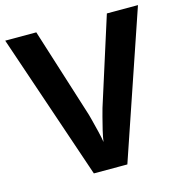

<svg xmlns="http://www.w3.org/2000/svg" viewBox="-106 -810 861 907"><g transform="rotate(-15 324.5 -357.0)"><path d="M649.2 -714 406 0H242.2L0 -714H152L286.5 -288.5Q290.6 -277.2 298.1 -247.7Q305.6 -218.2 313.6 -185.9Q321.6 -153.5 324.6 -131.5Q327.6 -153.5 335.1 -185.9Q342.6 -218.3 350.6 -247.7Q358.6 -277.2 361.7 -288.5L497.1 -714Z"/></g></svg>

Font: Noto Sans Hebrew
Style: Regular
Weight: 400
Designer: Monotype Design Team
Foundry: Monotype Imaging Inc.
Version: Version 2.003;January 10, 2023;FontCreator 14.0.0.2877 64-bi